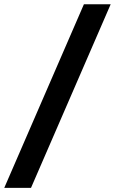

<svg xmlns="http://www.w3.org/2000/svg" viewBox="-69 -782 545 911"><path d="M456.1 -761.7 78.1 109.4H-48.8L329.1 -761.7Z"/></svg>

Font: Inter
Style: Bold Italic
Weight: 700
Italic angle: -9.39999°
Designer: Rasmus Andersson
Foundry: rsms
Version: Version 4.001;git-9221beed3